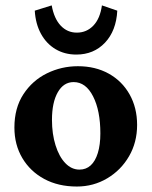

<svg xmlns="http://www.w3.org/2000/svg" viewBox="-20 -681 561 709"><path d="M263.7 7.8Q195.3 7.8 143.6 -20Q91.8 -47.9 62.5 -97.2Q33.2 -146.5 33.2 -210Q33.2 -282.2 66.4 -333Q99.6 -383.8 153.3 -410.2Q207 -436.5 267.6 -436.5Q332 -436.5 381.3 -409.2Q430.7 -381.8 458.5 -332.5Q486.3 -283.2 486.3 -219.7Q486.3 -155.3 456.5 -104Q426.8 -52.7 376 -22.5Q325.2 7.8 263.7 7.8ZM273.4 -54.7Q297.9 -54.7 314.9 -70.3Q332 -85.9 341.3 -116.2Q350.6 -146.5 350.6 -188.5Q350.6 -272.5 323.7 -325.2Q296.9 -377.9 252 -377.9Q214.8 -377.9 193.4 -340.3Q171.9 -302.7 171.9 -238.3Q171.9 -186.5 185.1 -144.5Q198.2 -102.5 221.2 -78.6Q244.1 -54.7 273.4 -54.7ZM356.4 -661.1 413.1 -641.6Q409.2 -567.4 367.7 -523.4Q326.2 -479.5 261.7 -479.5Q218.8 -479.5 185.1 -499.5Q151.4 -519.5 131.3 -556.2Q111.3 -592.8 108.4 -641.6L170.9 -661.1Q179.7 -612.3 204.1 -586.4Q228.5 -560.5 263.7 -560.5Q299.8 -560.5 324.7 -586.4Q349.6 -612.3 356.4 -661.1Z"/></svg>

Font: Crimson Pro
Style: Bold
Weight: 700
Designer: Jacques Le Bailly
Foundry: Baron von Fonthausen
Version: Version 1.003